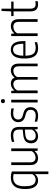

<svg xmlns="http://www.w3.org/2000/svg" viewBox="1442 -2234 1012 3935"><g transform="rotate(-90 1947.5 -266.0)"><path d="M347 220V-50.5H343Q325.5 -27 293.8 -9Q262 9 218.5 9Q171 9 130.8 -15.2Q90.5 -39.5 65.8 -98.2Q41 -157 41 -260Q41 -410.5 102.2 -480Q163.5 -549.5 276.5 -549.5Q308 -549.5 343 -543.8Q378 -538 402 -529.5V220ZM231.5 -41Q265.5 -41 297.2 -58.5Q329 -76 347 -109.5V-492.5Q333 -495.5 312.8 -498.5Q292.5 -501.5 274 -501.5Q190 -501.5 144.2 -448.2Q98.5 -395 98.5 -265.5Q98.5 -174 116.2 -125.5Q134 -77 164.2 -59Q194.5 -41 231.5 -41Z M675 9Q634.5 9 602.2 -6.2Q570 -21.5 551.2 -58.2Q532.5 -95 532.5 -159V-541.5H588V-160Q588 -93 615.2 -67.8Q642.5 -42.5 685.5 -42.5Q715.5 -42.5 754.5 -60Q793.5 -77.5 818 -122V-541.5H873.5V0H826L821.5 -59.5H817Q788 -24.5 751 -7.8Q714 9 675 9Z M1122.5 8.5Q1058.5 8.5 1018.5 -28.8Q978.5 -66 978.5 -135.5Q978.5 -206.5 1020.2 -246Q1062 -285.5 1150 -294.5L1260 -306.5V-372Q1260 -447.5 1228 -474Q1196 -500.5 1134 -500.5Q1107.5 -500.5 1074.2 -495Q1041 -489.5 1007.5 -478V-528Q1036 -538 1072.5 -543.8Q1109 -549.5 1140 -549.5Q1225.5 -549.5 1270 -510.2Q1314.5 -471 1314.5 -370V0H1267.5L1263 -60.5H1258.5Q1235 -25.5 1199.8 -8.5Q1164.5 8.5 1122.5 8.5ZM1035.5 -142Q1035.5 -89 1061.5 -64Q1087.5 -39 1134.5 -39Q1165.5 -39 1199.5 -55.2Q1233.5 -71.5 1260 -115V-263L1152 -251.5Q1092 -245.5 1063.8 -218.2Q1035.5 -191 1035.5 -142Z M1541 9.5Q1479.5 9.5 1422.5 -10.5V-60Q1486 -39.5 1540.5 -39.5Q1601 -39.5 1633.2 -66Q1665.5 -92.5 1665.5 -141.5Q1665.5 -185.5 1644.5 -207.8Q1623.5 -230 1583.5 -241.5L1533 -255.5Q1467 -274 1439.5 -309.5Q1412 -345 1412 -399.5Q1412 -464.5 1458.5 -507Q1505 -549.5 1592 -549.5Q1621 -549.5 1645.5 -546.5Q1670 -543.5 1693.5 -538V-488Q1666.5 -495 1643.2 -497.8Q1620 -500.5 1593.5 -500.5Q1527 -500.5 1496.5 -471.2Q1466 -442 1466 -401Q1466 -362 1485.2 -339.5Q1504.5 -317 1545 -305.5L1596 -291.5Q1666 -272.5 1692.5 -235.8Q1719 -199 1719 -144Q1719 -72 1672.2 -31.2Q1625.5 9.5 1541 9.5Z M1815.5 0V-541.5H1871V0ZM1843.5 -670Q1823.5 -670 1812.2 -681Q1801 -692 1801 -710.5Q1801 -729.5 1812.2 -741Q1823.5 -752.5 1843.5 -752.5Q1863.5 -752.5 1874.8 -741Q1886 -729.5 1886 -710.5Q1886 -692 1874.8 -681Q1863.5 -670 1843.5 -670Z M2006 0V-541.5H2053.5L2058 -479.5H2062.5Q2091 -515.5 2127.5 -532.5Q2164 -549.5 2203.5 -549.5Q2243.5 -549.5 2275.8 -532Q2308 -514.5 2324 -471Q2357 -515 2397 -532.2Q2437 -549.5 2473.5 -549.5Q2512 -549.5 2543.5 -534Q2575 -518.5 2593.8 -481.8Q2612.5 -445 2612.5 -380.5V0H2557V-379Q2557 -447 2529.8 -472.5Q2502.5 -498 2462 -498Q2434.5 -498 2398 -481.2Q2361.5 -464.5 2336 -417Q2337.5 -400.5 2337.5 -382V0H2283V-379Q2283 -447 2256.5 -472.5Q2230 -498 2189.5 -498Q2160.5 -498 2123.2 -480Q2086 -462 2061.5 -415V0Z M2931.5 9.5Q2860.5 9.5 2812.8 -17.8Q2765 -45 2740.8 -106.5Q2716.5 -168 2716.5 -271Q2716.5 -372.5 2740 -433.8Q2763.5 -495 2805 -522.2Q2846.5 -549.5 2900.5 -549.5Q2954 -549.5 2993 -522.5Q3032 -495.5 3053.2 -434.2Q3074.5 -373 3074.5 -270.5V-250H2773.5Q2775 -170 2793.5 -124.2Q2812 -78.5 2847.5 -59.2Q2883 -40 2936.5 -40Q2984 -40 3050 -60.5V-10.5Q3017 0.5 2988.2 5Q2959.5 9.5 2931.5 9.5ZM2900 -504.5Q2865 -504.5 2836.8 -486.2Q2808.5 -468 2791.8 -422.2Q2775 -376.5 2773.5 -294H3019.5Q3018.5 -376.5 3003.2 -422.2Q2988 -468 2961.5 -486.2Q2935 -504.5 2900 -504.5Z M3177 0V-541.5H3224.5L3229 -480H3233.5Q3261 -513 3298.2 -531.2Q3335.5 -549.5 3379.5 -549.5Q3420 -549.5 3452.5 -534.2Q3485 -519 3504 -482.8Q3523 -446.5 3523 -383.5V0H3467.5V-380.5Q3467.5 -447.5 3440 -472.8Q3412.5 -498 3368 -498Q3336 -498 3296.8 -480.2Q3257.5 -462.5 3232.5 -417.5V0Z M3826 9Q3758.5 9 3720.2 -27.2Q3682 -63.5 3682 -149V-493.5H3586V-541.5H3682L3690.5 -740H3737.5V-541.5H3882.5V-493.5H3737.5V-157Q3737.5 -91.5 3761.5 -66.5Q3785.5 -41.5 3834.5 -41.5Q3859.5 -41.5 3891.5 -49V1.5Q3877 5 3859.5 7Q3842 9 3826 9Z"/></g></svg>

Font: Encode Sans Condensed Light
Style: Regular
Weight: 300
Width: 3
Designer: Multiple Designers
Foundry: Impallari Type
Version: Version 3.000; ttfautohint (v1.8.3) -l 8 -r 50 -G 200 -x 14 